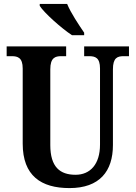

<svg xmlns="http://www.w3.org/2000/svg" viewBox="-20 -951 693 981"><path d="M348 -771H410V-784C384 -822 341 -886 323 -931H183V-921C205 -886 293 -807 348 -771ZM335 10C489 10 557 -76 557 -210V-597C557 -656 580 -664 612 -664H639V-714H410V-664H435C467 -664 491 -656 491 -601V-212C491 -112 441 -58 366 -58C287 -58 237 -97 237 -210V-597C237 -656 262 -664 293 -664H318V-714H14V-664H40C71 -664 96 -656 96 -601V-217C96 -53 190 10 335 10Z"/></svg>

Font: Noto Serif Bengali Condensed
Style: Bold
Weight: 700
Width: 3
Designer: Juan Bruce, Universal Thirst, Indian Type Foundry and the Monotype Design Team.
Foundry: Monotype Imaging Inc.
Version: Version 2.003